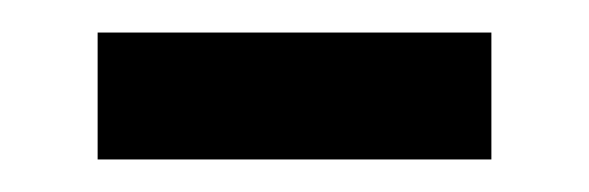

<svg xmlns="http://www.w3.org/2000/svg" viewBox="-20 -327 362 118"><path d="M40 -229V-307H282V-229Z"/></svg>

Font: Noto Sans Meroitic
Style: Regular
Weight: 400
Designer: Monotype Design Team
Foundry: Monotype Imaging Inc.
Version: Version 2.002; ttfautohint (v1.8.4.7-5d5b)